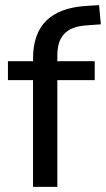

<svg xmlns="http://www.w3.org/2000/svg" viewBox="-20 -730 414 750"><path d="M109 0V-417H11V-491H135L109 -466V-500Q109 -599 161.5 -650Q214 -701 319 -707L367 -710L374 -635L320 -631Q282 -629 256.5 -616.5Q231 -604 217.5 -579Q204 -554 204 -513V-479L190 -491H350V-417H204V0Z"/></svg>

Font: Nunito Sans 10pt Medium
Style: Regular
Weight: 500
Designer: Vernon Adams
Foundry: Vernon Adams
Version: Version 3.101;gftools[0.9.27]